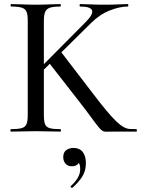

<svg xmlns="http://www.w3.org/2000/svg" viewBox="-20 -645 692 941"><path d="M116 -81V-544Q116 -573 110 -587.5Q104 -602 86.5 -607.5Q69 -613 35 -613Q32 -613 32 -619Q32 -625 35 -625Q60 -625 90.5 -623.5Q121 -622 155 -622Q191 -622 221.5 -623.5Q252 -625 276 -625Q278 -625 278 -619Q278 -613 276 -613Q241 -613 224 -607Q207 -601 201 -586Q195 -571 195 -542V-81Q195 -52 200.5 -37Q206 -22 223.5 -17Q241 -12 276 -12Q279 -12 279 -6Q279 0 276 0Q251 0 221 -1Q191 -2 155 -2Q121 -2 89.5 -1Q58 0 33 0Q31 0 31 -6Q31 -12 33 -12Q68 -12 86 -17Q104 -22 110 -37Q116 -52 116 -81ZM370 -145 218 -340 278 -392 426 -199Q469 -142 499 -106Q529 -70 549.5 -50.5Q570 -31 585.5 -22.5Q601 -14 615.5 -13Q630 -12 648 -12Q651 -12 651 -6Q651 0 648 0Q604 0 577 0Q550 0 536 0Q514 0 502 0.5Q490 1 482 -4Q474 -9 462 -23.5Q450 -38 429 -67Q408 -96 370 -145ZM143 -278 400 -537Q438 -575 431 -594Q424 -613 373 -613Q370 -613 370 -619Q370 -625 373 -625Q398 -625 424 -623.5Q450 -622 493 -622Q535 -622 559.5 -623.5Q584 -625 606 -625Q609 -625 609 -619Q609 -613 606 -613Q567 -613 517.5 -593.5Q468 -574 425 -531L168 -277ZM335 275Q331 277 327.5 273Q324 269 327 267Q348 248 360.5 227.5Q373 207 373 184Q373 162 366 153.5Q359 145 348 142L369 132Q371 151 360.5 160.5Q350 170 332 170Q313 170 301.5 157.5Q290 145 290 125Q290 101 305 90.5Q320 80 340 80Q370 80 385.5 100Q401 120 401 155Q401 193 382.5 221.5Q364 250 335 275Z"/></svg>

Font: Cormorant Light Medium
Style: Regular
Weight: 500
Version: Version 4.000